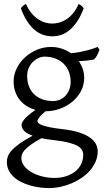

<svg xmlns="http://www.w3.org/2000/svg" viewBox="-20 -706 528 970"><path d="M336.9 -293Q336.9 -318.8 328.4 -342Q319.8 -365.2 303 -382.6Q286.1 -399.9 261 -409.9Q235.8 -419.9 203.1 -419.9Q190.9 -419.9 176 -413.6Q161.1 -407.2 147.9 -395Q134.8 -382.8 126 -364.3Q117.2 -345.7 117.2 -321.8Q117.2 -295.9 125.2 -272.7Q133.3 -249.5 149.7 -232.4Q166 -215.3 191.2 -205.3Q216.3 -195.3 251 -195.3Q265.1 -195.3 280.5 -201.4Q295.9 -207.5 308.3 -220Q320.8 -232.4 328.9 -250.5Q336.9 -268.6 336.9 -293ZM252.9 2Q234.4 0 218.8 -2.4Q203.1 -4.9 189.5 -7.8Q154.3 11.2 134 26.4Q113.8 41.5 103.5 53.5Q93.3 65.4 90.6 75.2Q87.9 85 87.9 92.8Q87.9 113.3 101.6 131.6Q115.2 149.9 138.2 163.3Q161.1 176.8 191.4 184.8Q221.7 192.9 254.9 192.9Q287.6 192.9 314.5 184.1Q341.3 175.3 360.4 159.9Q379.4 144.5 389.9 123.3Q400.4 102.1 400.4 76.7Q400.4 63 394 51.5Q387.7 40 371.1 30.8Q354.5 21.5 325.9 14.2Q297.4 6.8 252.9 2ZM405.3 -313Q405.3 -275.4 388.4 -244.4Q371.6 -213.4 344.2 -191.2Q316.9 -168.9 282.2 -156.5Q247.6 -144 211.9 -144H210Q186.5 -124.5 177.7 -111.6Q168.9 -98.6 168.9 -95.7Q168.9 -89.8 174.1 -84.2Q179.2 -78.6 193.1 -73.5Q207 -68.4 231.4 -63.2Q255.9 -58.1 293.9 -53.7Q347.2 -47.9 381.8 -36.1Q416.5 -24.4 437 -9Q457.5 6.3 465.6 23.9Q473.6 41.5 473.6 58.6Q473.6 85.4 463.4 109.6Q453.1 133.8 435.5 154.3Q418 174.8 394 191.4Q370.1 208 342.8 219.7Q315.4 231.4 286.1 237.8Q256.8 244.1 228 244.1Q205.1 244.1 180.7 241Q156.2 237.8 132.3 231Q108.4 224.1 87.2 213.6Q65.9 203.1 49.8 188.2Q33.7 173.3 24.2 154.5Q14.6 135.7 14.6 111.8Q14.6 99.1 19.3 85.2Q23.9 71.3 38.1 55.2Q52.2 39.1 77.6 20.5Q103 2 145 -20.5Q113.3 -31.7 101.1 -45.9Q88.9 -60.1 88.9 -74.7Q88.9 -78.6 91.3 -85.2Q93.8 -91.8 101.3 -101.3Q108.9 -110.8 122.8 -123Q136.7 -135.3 159.2 -150.9Q134.3 -157.7 114 -170.7Q93.8 -183.6 79.3 -201.9Q64.9 -220.2 56.9 -243.4Q48.8 -266.6 48.8 -293.9Q48.8 -329.6 64.9 -361.6Q81.1 -393.6 107.4 -417.2Q133.8 -440.9 167.5 -454.8Q201.2 -468.8 236.8 -468.8Q266.1 -468.8 291.7 -460.4Q317.4 -452.1 338.4 -437Q363.8 -439.5 384.3 -443.4Q404.8 -447.3 421.1 -451.7Q437.5 -456.1 450.2 -460.4Q462.9 -464.8 473.1 -468.8L482.9 -454.1Q477.1 -440.4 471.7 -429Q466.3 -417.5 455.1 -405.3Q436.5 -401.9 418.7 -399.9Q400.9 -397.9 378.4 -397Q391.1 -378.4 398.2 -357.4Q405.3 -336.4 405.3 -313ZM402.8 -664.1Q388.2 -624.5 369.9 -597.7Q351.6 -570.8 331.3 -554Q311 -537.1 289.1 -529.8Q267.1 -522.5 245.1 -522.5Q221.2 -522.5 198.7 -529.8Q176.3 -537.1 156 -554Q135.7 -570.8 117.9 -597.7Q100.1 -624.5 85.4 -664.1Q91.3 -672.9 97.2 -677.5Q103 -682.1 111.3 -686Q123.5 -658.2 139.4 -639.2Q155.3 -620.1 172.9 -608.6Q190.4 -597.2 208.7 -592Q227.1 -586.9 243.2 -586.9Q260.3 -586.9 279.1 -592Q297.9 -597.2 315.7 -608.6Q333.5 -620.1 349.4 -639.2Q365.2 -658.2 377 -686Q385.3 -682.1 391.1 -677.5Q397 -672.9 402.8 -664.1Z"/></svg>

Font: Gentium Plus Afr
Style: Regular
Weight: 400
Designer: J. Victor Gaultney, Annie Olsen, Iska Routamaa, Becca Hirsbrunner
Foundry: SIL International
Version: Version 5.000